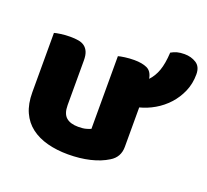

<svg xmlns="http://www.w3.org/2000/svg" viewBox="-108 -722 937 869"><g transform="rotate(20 361.0 -287.5)"><path d="M52 -479Q62 -482 83.5 -485Q105 -488 128 -488Q150 -488 167.5 -485Q185 -482 197 -473Q209 -464 215.5 -448.5Q222 -433 222 -408V-193Q222 -152 242 -134.5Q262 -117 300 -117Q323 -117 337.5 -121Q352 -125 360 -129V-479Q370 -482 391.5 -485Q413 -488 436 -488Q474 -488 498 -477Q522 -466 528 -431Q550 -454 562 -487.5Q574 -521 577 -575Q591 -583 605.5 -587Q620 -591 641 -591Q673 -591 697.5 -575.5Q722 -560 722 -523Q722 -478 705.5 -440Q689 -402 662 -372.5Q635 -343 600.5 -323Q566 -303 530 -294V-104Q530 -54 488 -29Q453 -7 404.5 4.5Q356 16 299 16Q245 16 199.5 4Q154 -8 121 -33Q88 -58 70 -97.5Q52 -137 52 -193Z"/></g></svg>

Font: Baloo Bhai
Style: Regular
Weight: 400
Designer: Supriya Tembe, Noopur Datye and Ek Type
Foundry: Ek Type
Version: Version 1.443;PS 1.000;hotconv 16.6.51;makeotf.lib2.5.65220;